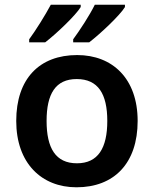

<svg xmlns="http://www.w3.org/2000/svg" viewBox="-20 -786 654 816"><path d="M511 -756V-766H383C361 -721 319 -657 291 -619V-606H359C406 -642 490 -721 511 -756ZM323 -756V-766H196C172 -721 132 -657 104 -619V-606H172C219 -642 302 -721 323 -756ZM565 -272C565 -452 458 -552 308 -552C148 -552 49 -452 49 -272C49 -92 157 10 305 10C465 10 565 -92 565 -272ZM178 -272C178 -387 216 -450 306 -450C397 -450 436 -387 436 -272C436 -157 397 -92 307 -92C216 -92 178 -157 178 -272Z"/></svg>

Font: Noto Sans Myanmar SemiBold
Style: Regular
Weight: 600
Designer: Monotype Design Team
Foundry: Monotype Imaging Inc.
Version: Version 2.107